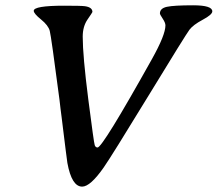

<svg xmlns="http://www.w3.org/2000/svg" viewBox="-20 -695 810 714"><path d="M574.7 -645Q574.7 -664.1 600.8 -669.7Q627 -675.3 698.2 -675.3Q769.5 -675.3 769.5 -652.8Q769.5 -640.6 733.9 -621.6Q698.2 -602.5 684.6 -584.5Q670.9 -566.4 532.5 -339.6Q394 -112.8 365.7 -72.3Q315.9 -1 285.6 -1Q246.6 -1 230.5 -89.4Q229 -97.2 224.6 -134.3Q220.2 -171.4 215.8 -205.1L209.5 -256.3Q207 -276.9 205.1 -290.5L201.2 -324.2Q170.4 -560.1 165 -580.3Q159.7 -600.6 132.6 -622.6Q105.5 -644.5 105.5 -654.8Q105.5 -673.8 218.3 -673.8Q282.7 -673.8 295.9 -671.9Q323.7 -668 323.7 -650.4Q323.7 -648.9 305.7 -622.8Q287.6 -596.7 287.6 -558.6Q287.6 -488.3 308.3 -325.9Q329.1 -163.6 332.3 -155Q335.4 -146.5 342.8 -146.5Q361.3 -146.5 544.9 -475.1Q595.2 -564.9 595.2 -600.6Q595.2 -610.4 585 -625.7Q574.7 -641.1 574.7 -645Z"/></svg>

Font: Averia Serif Libre
Style: Italic
Weight: 400
Italic angle: -7.90001°
Version: Version 1.002